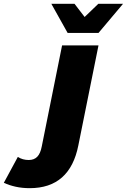

<svg xmlns="http://www.w3.org/2000/svg" viewBox="-201 -779 662 1002"><path d="M-46 203Q-85 203 -119 195.5Q-153 188 -181 175L-108 40Q-83 56 -51 56Q-23 56 -6.5 39Q10 22 17 -15L123 -542H313L208 -21Q164 203 -46 203ZM152 -607 67 -759H188L284 -634H182L312 -759H441L313 -607Z"/></svg>

Font: Montserrat Thin ExtraBold
Style: Italic
Weight: 800
Italic angle: -11.3°
Version: Version 9.000